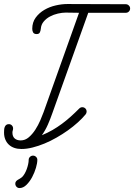

<svg xmlns="http://www.w3.org/2000/svg" viewBox="-20 -747 680 974"><path d="M147.5 42.5Q156.2 42.5 162.8 48.6Q169.4 54.7 169.4 64Q169.4 80.1 162.4 104.2Q155.3 128.4 143.1 151.4Q130.9 174.3 114.3 190.7Q97.7 207 79.1 207Q69.8 207 63.7 200.4Q57.6 193.8 57.6 184.6Q57.6 177.7 61.3 173.1Q64.9 168.5 70.3 165.3Q75.7 162.1 81.3 158.9Q86.9 155.8 91.3 151.9Q98.6 145 105 134Q111.3 123 115.7 110.8Q120.1 98.6 122.8 86.2Q125.5 73.7 125.5 64Q125.5 55.2 132.1 48.8Q138.7 42.5 147.5 42.5ZM427.7 -682.1 245.6 -172.9Q235.4 -143.6 222.9 -115Q210.4 -86.4 192.4 -61Q221.7 -73.2 246.6 -87.6Q271.5 -102.1 294.2 -118.9Q316.9 -135.7 338.4 -155Q359.9 -174.3 381.8 -196.3Q388.7 -203.1 397 -203.1Q406.7 -203.1 413.1 -196.8Q419.4 -190.4 419.4 -180.7Q419.4 -172.9 414.1 -166.5Q397.5 -146.5 374.5 -125.7Q351.6 -105 324.5 -85.7Q297.4 -66.4 267.1 -49.1Q236.8 -31.7 206.1 -19Q175.3 -6.3 145.5 1.2Q115.7 8.8 88.9 8.8Q69.3 8.8 53.2 3.4Q37.1 -2 25.4 -12.7Q13.7 -23.4 7.1 -39.1Q0.5 -54.7 0.5 -74.7Q0.5 -81.1 1 -88.6Q1.5 -96.2 3.9 -102.5Q6.3 -108.9 11.2 -113Q16.1 -117.2 24.9 -117.2Q34.2 -117.2 40.3 -110.8Q46.4 -104.5 46.4 -95.2Q46.4 -89.8 44.7 -85Q43 -80.1 43 -74.7Q43 -54.7 54.4 -44.7Q65.9 -34.7 85 -34.7Q107.4 -34.7 126 -50.5Q144.5 -66.4 159.2 -89.1Q173.8 -111.8 184.3 -136.2Q194.8 -160.6 201.2 -178.2L380.9 -682.1Q363.8 -682.1 347.2 -682.6Q330.6 -683.1 313.5 -683.1Q295.4 -683.1 273.9 -678.2Q252.4 -673.3 233.6 -663.3Q214.8 -653.3 201.7 -637.7Q188.5 -622.1 187 -600.6Q186 -590.8 182.1 -582.5Q178.2 -574.2 166 -574.2Q153.3 -574.2 148.4 -581.8Q143.6 -589.4 143.6 -600.6Q143.6 -633.8 161.1 -657.7Q178.7 -681.6 205.1 -697Q231.4 -712.4 262.7 -719.5Q293.9 -726.6 321.8 -726.6Q396 -726.6 470 -726.1Q543.9 -725.6 618.2 -725.6Q627 -725.6 633.5 -719.2Q640.1 -712.9 640.1 -704.1Q640.1 -694.8 633.8 -688.5Q627.4 -682.1 618.2 -682.1Z"/></svg>

Font: Helvetia Verbundene
Style: Regular
Weight: 400
Designer: Peter Wiegel, original typeface by Carl Albert Fahrenwaldt 1901
Foundry: Peter Wiegel
Version: Version 2.000